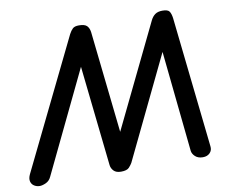

<svg xmlns="http://www.w3.org/2000/svg" viewBox="-101 -876 1159 979"><g transform="rotate(-10 479.0 -386.0)"><path d="M28 0Q13 0 0 -8Q-13 -16 -17 -31.5Q-21 -47 -11 -68L315 -736Q324 -753 334 -762.5Q344 -772 366 -772Q396 -772 407.5 -760.5Q419 -749 422 -728L482 -180L471 -183L738 -734Q747 -752 761 -762Q775 -772 799 -772Q827 -772 835 -760Q843 -748 846 -725L920 -49Q923 -28 909.5 -14Q896 0 873 0Q848 0 833.5 -13.5Q819 -27 817 -43L761 -585L771 -581L508 -35Q503 -26 491.5 -13Q480 0 449 0Q424 0 411.5 -13Q399 -26 397 -43L338 -584L349 -580L88 -37Q79 -17 60.5 -8.5Q42 0 28 0Z"/></g></svg>

Font: Edu SA Beginner SemiBold
Style: Regular
Weight: 600
Version: Version 1.003